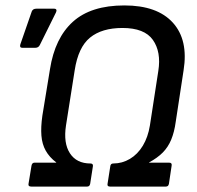

<svg xmlns="http://www.w3.org/2000/svg" viewBox="-20 -687 727 707"><path d="M95 0Q83 0 85 -10L96 -77Q98 -88 107 -88H187V-89Q162 -108 148.5 -132Q135 -156 132.5 -187.5Q130 -219 136 -261L164 -432Q182 -547 248.5 -607Q315 -667 438 -667Q559 -667 616.5 -603.5Q674 -540 656 -428L627 -238Q622 -201 610.5 -173Q599 -145 579 -125Q559 -105 529 -89V-88H603Q614 -88 612 -77L602 -10Q600 0 591 0H385Q374 0 376 -10L386 -74Q387 -85 397 -85Q430 -85 458.5 -102Q487 -119 506 -150.5Q525 -182 532 -225L563 -426Q574 -496 543 -540Q512 -584 431 -584Q355 -584 311.5 -548.5Q268 -513 255 -428L223 -225Q213 -160 237.5 -122.5Q262 -85 313 -85Q324 -85 322 -74L312 -10Q310 0 301 0ZM62 -511Q51 -511 55 -524L97 -645Q101 -655 114 -655H179Q186 -655 187.5 -651Q189 -647 186 -641L127 -522Q122 -511 110 -511Z"/></svg>

Font: Sofia Sans Medium
Style: Italic
Weight: 500
Italic angle: -9°
Version: Version 4.101